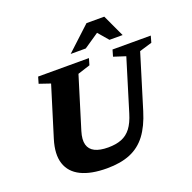

<svg xmlns="http://www.w3.org/2000/svg" viewBox="-156 -1073 1245 1243"><g transform="rotate(-20 466.0 -451.5)"><path d="M299 -271.5Q282 -216 291.8 -180.8Q301.5 -145.5 335.8 -128.5Q370 -111.5 427 -111.5Q481 -111.5 519.5 -126.8Q558 -142 584.8 -177.2Q611.5 -212.5 629.5 -272.5L738 -626.5L656 -653L669 -698H932.5L920 -653L833.5 -627L719.5 -255.5Q690.5 -160.5 645.8 -101.2Q601 -42 534.5 -14.5Q468 13 373.5 13Q264 13 195.8 -20.5Q127.5 -54 105.8 -120.2Q84 -186.5 114 -284L220 -627L143.5 -653L156.5 -698H506.5L493.5 -653L408 -625.5ZM404.5 -763.5 569 -916H691.5L762.5 -763.5H672L600 -847.5H632L508.5 -763.5Z"/></g></svg>

Font: Newsreader 9pt
Style: Bold Italic
Weight: 700
Italic angle: -17°
Designer: Hugues Gentile
Foundry: Production Type
Version: Version 1.003